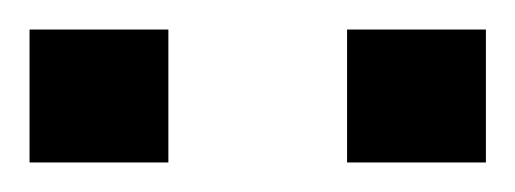

<svg xmlns="http://www.w3.org/2000/svg" viewBox="-20 -727 349 130"><path d="M0 -617V-707H94V-617ZM215 -617V-707H309V-617Z"/></svg>

Font: Saira SemiExpanded Medium
Style: Regular
Weight: 500
Width: 6
Designer: Hector Gatti with collaboration of the Omnibus-Type team
Foundry: Omnibus-Type
Version: Version 1.101